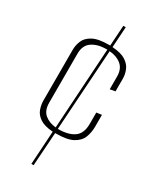

<svg xmlns="http://www.w3.org/2000/svg" viewBox="-196 -740 731 886"><g transform="rotate(30 170.0 -297.0)"><path d="M135 85 146 -93Q101 -96 77 -112Q53 -128 45 -151Q37 -174 37 -196V-467Q37 -490 46.5 -514Q56 -538 85 -554Q114 -570 171 -570Q174 -570 177 -570L184 -679H197L190 -569Q237 -566 261.5 -550Q286 -534 295 -511.5Q304 -489 304 -467V-399L276 -394V-462Q276 -502 251.5 -522.5Q227 -543 188 -546L160 -116H162Q215 -116 245.5 -137Q276 -158 276 -209V-270L304 -274V-211Q304 -180 293.5 -153Q283 -126 252.5 -109.5Q222 -93 162 -93H159L147 85ZM65 -201Q65 -159 89 -139.5Q113 -120 148 -117L175 -547H171Q125 -547 95 -527Q65 -507 65 -462Z"/></g></svg>

Font: Smooch Sans ExtraLight
Style: Regular
Weight: 200
Designer: Robert E. Leuschke
Foundry: Robert E. Leuschke
Version: Version 1.010; ttfautohint (v1.8.3)